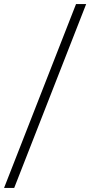

<svg xmlns="http://www.w3.org/2000/svg" viewBox="-62 -717 482 947"><path d="M313 -697H363L8 210H-42Z"/></svg>

Font: Hanken Grotesk Light
Style: Regular
Weight: 300
Designer: Alfredo Marco Pradil
Foundry: Hanken Design Co.
Version: Version 3.014